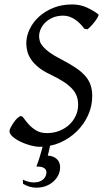

<svg xmlns="http://www.w3.org/2000/svg" viewBox="-20 -650 479 870"><path d="M252.4 107.9Q252.4 133.8 237.3 155.3Q222.2 176.8 198 188.7Q173.8 200.7 143.8 200.4Q113.8 200.2 84.5 183.1L83.5 164.1Q108.9 175.8 128.9 176.5Q148.9 177.2 162.6 171.1Q176.3 165 183.3 153.8Q190.4 142.6 190.4 130.9Q190.4 118.2 179.2 111.1Q168 104 145 105Q158.7 68.4 167.5 35.2Q169.9 24.9 172.9 14.6Q166.5 15.1 160.2 15.1Q141.6 15.1 117.9 8.8Q94.2 2.4 73 -7.8Q51.8 -18.1 37.4 -30.8Q22.9 -43.5 22.9 -56.2Q22.9 -62 28.8 -73.2Q34.7 -84.5 42.7 -95.9Q50.8 -107.4 59.8 -115.7Q68.8 -124 75.2 -124Q81.1 -124 89.4 -112.1Q97.7 -100.1 111.1 -85.4Q124.5 -70.8 144.3 -58.8Q164.1 -46.9 192.9 -46.9Q222.7 -46.9 248.3 -56.9Q273.9 -66.9 293 -84.2Q312 -101.6 323 -125Q334 -148.4 334 -175.8Q334 -195.8 328.1 -213.1Q322.3 -230.5 307.6 -246.8Q293 -263.2 268.6 -279.3Q244.1 -295.4 207 -313Q174.8 -328.1 153.8 -345.5Q132.8 -362.8 120.8 -380.6Q108.9 -398.4 104 -417Q99.1 -435.5 99.1 -453.1Q99.1 -485.4 114 -517.1Q128.9 -548.8 156 -573.7Q183.1 -598.6 221.4 -614.3Q259.8 -629.9 307.1 -629.9Q342.3 -629.9 372.3 -616.5Q402.3 -603 425.8 -585Q427.7 -583.5 425.8 -578.4Q423.8 -573.2 419.7 -566.4Q415.5 -559.6 409.4 -551.8Q403.3 -543.9 397 -536.9Q390.6 -529.8 385 -524.4Q379.4 -519 376 -517.1L361.8 -520Q353.5 -531.7 343.3 -542.2Q333 -552.7 320.8 -561Q308.6 -569.3 295.2 -574.2Q281.7 -579.1 267.1 -579.1Q240.7 -579.1 220.2 -570.6Q199.7 -562 185.8 -548.6Q171.9 -535.2 164.6 -518.6Q157.2 -502 157.2 -485.8Q157.2 -475.1 160.6 -463.4Q164.1 -451.7 174.8 -439Q185.5 -426.3 205.3 -411.9Q225.1 -397.5 257.8 -380.9Q296.4 -360.8 323.2 -342.8Q350.1 -324.7 366.7 -305.4Q383.3 -286.1 390.6 -264.2Q397.9 -242.2 397.9 -214.8Q397.9 -168.9 378.9 -127.4Q359.9 -85.9 327.4 -54.2Q294.9 -22.5 251.5 -3.4Q230 5.9 206.5 10.3Q206.1 14.6 205.1 19Q202.6 30.3 200.4 39.8Q198.2 49.3 196.3 55.2Q221.2 56.2 236.8 70.1Q252.4 84 252.4 107.9Z"/></svg>

Font: Gentium Plus Am
Style: Italic
Weight: 400
Italic angle: -8°
Designer: J. Victor Gaultney, Annie Olsen, Iska Routamaa, Becca Hirsbrunner
Foundry: SIL International
Version: Version 5.000